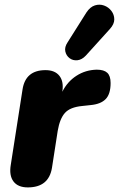

<svg xmlns="http://www.w3.org/2000/svg" viewBox="-20 -806 517 835"><path d="M101 9Q58 9 38.5 -17Q19 -43 27 -90L78 -417Q91 -501 178 -501Q219 -501 238.5 -476Q258 -451 251 -407Q273 -451 312.5 -476.5Q352 -502 401 -503Q432 -503 446.5 -489.5Q461 -476 461 -445Q461 -397 439.5 -375Q418 -353 374 -349L337 -345Q285 -340 262.5 -315Q240 -290 231 -237L206 -76Q192 9 101 9ZM353 -564Q336 -546 316.5 -544Q297 -542 282.5 -553Q268 -564 264 -582.5Q260 -601 274 -622L356 -752Q372 -776 392.5 -782.5Q413 -789 432.5 -782Q452 -775 464.5 -758.5Q477 -742 477 -721.5Q477 -701 458 -680Z"/></svg>

Font: Nunito Black
Style: Italic
Weight: 900
Italic angle: -9°
Designer: Vernon Adams
Foundry: Vernon Adams
Version: Version 3.601; ttfautohint (v1.8.2.53-6de2)